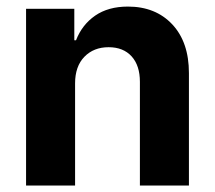

<svg xmlns="http://www.w3.org/2000/svg" viewBox="-20 -573 664 593"><path d="M211.9 -315.4V0H60.5V-545.9H209.5V-448.7H214.8Q233.4 -496.6 273.9 -524.7Q314.5 -552.7 375 -552.7Q460.4 -552.7 512 -497.8Q563.5 -442.9 563.5 -347.2V0H412.1V-320.3Q412.1 -370.6 386.5 -398.9Q360.8 -427.2 315.4 -427.2Q269.5 -427.2 240.7 -397.7Q211.9 -368.2 211.9 -315.4Z"/></svg>

Font: Konkhmer Sleokchher
Style: Regular
Weight: 400
Designer: Suon May Sophanith
Version: Version 1.000; ttfautohint (v1.8.4.7-5d5b);gftools[0.9.23]